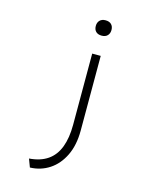

<svg xmlns="http://www.w3.org/2000/svg" viewBox="-133 -808 860 1088"><g transform="rotate(15 297.0 -263.5)"><path d="M150 195 132 147Q198 142 240.5 112.5Q283 83 303.5 29Q324 -25 324 -102V-520H374V-82Q374 4 344 65.5Q314 127 263.5 160Q213 193 150 195ZM349 -632Q327 -632 315 -644Q303 -656 303 -677Q303 -697 315 -709.5Q327 -722 349 -722Q371 -722 383 -710Q395 -698 395 -677Q395 -657 383 -644.5Q371 -632 349 -632Z"/></g></svg>

Font: Lexend Zetta ExtraLight
Style: Regular
Weight: 250
Version: Version 1.007